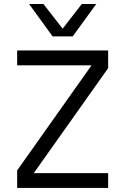

<svg xmlns="http://www.w3.org/2000/svg" viewBox="-20 -930 620 950"><path d="M64.9 0V-86.9L433.1 -606.9H64.9V-680.2H515.1V-592.8L147 -73.2H515.1V0ZM124 -910.2H194.8L290 -788.1L384.8 -910.2H456.1L339.8 -750H240.2Z"/></svg>

Font: TASA Orbiter Text
Style: Regular
Weight: 400
Designer: Weizhong Zhang
Version: Version 1.000;Glyphs 3.1.2 (3151)